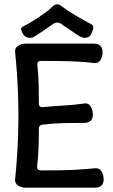

<svg xmlns="http://www.w3.org/2000/svg" viewBox="-20 -869 525 889"><path d="M455 -626Q455 -607 445 -591Q435 -575 416 -577Q377 -582 335.5 -584Q294 -586 252 -586.5Q210 -587 170 -587Q160 -587 156 -582Q152 -577 153 -567Q158 -524 159 -478.5Q160 -433 160 -390Q160 -380 165 -376Q170 -372 180 -373Q228 -378 276 -380.5Q324 -383 371 -390Q384 -392 392.5 -384.5Q401 -377 405.5 -365Q410 -353 410 -339Q410 -320 400 -310Q390 -300 371 -300Q323 -300 274.5 -299Q226 -298 178 -292Q169 -291 164.5 -286Q160 -281 160 -272Q160 -228 158.5 -186Q157 -144 152 -100Q151 -90 155.5 -85Q160 -80 170 -80Q212 -80 254 -80.5Q296 -81 338 -83.5Q380 -86 421 -90Q440 -92 450 -75.5Q460 -59 460 -39Q460 -20 450 -10Q440 0 421 0H99Q80 0 64 -10Q48 -20 50 -39Q60 -137 63.5 -235Q67 -333 63.5 -431.5Q60 -530 50 -628Q48 -647 64 -657Q80 -667 99 -667H416Q435 -667 445 -656.5Q455 -646 455 -626ZM404 -756Q415 -750 411 -734.5Q407 -719 400 -708V-707Q396 -700 387 -696.5Q378 -693 368.5 -694Q359 -695 352 -699Q327 -714 307 -728.5Q287 -743 264 -758Q245 -771 226 -758Q204 -743 183.5 -728.5Q163 -714 138 -699Q128 -692 112.5 -694.5Q97 -697 90 -707L89 -708Q82 -719 78.5 -729.5Q75 -740 86 -746Q108 -757 134 -773Q160 -789 185 -807Q210 -825 226 -841Q235 -849 244.5 -849Q254 -849 264 -841Q296 -817 334 -795Q372 -773 404 -756Z"/></svg>

Font: Winky Sans
Style: Regular
Weight: 400
Designer: Simon Atzbach
Foundry: typofactur
Version: Version 1.205